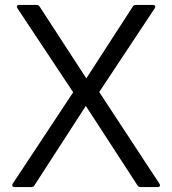

<svg xmlns="http://www.w3.org/2000/svg" viewBox="-20 -754 694 774"><path d="M38 0Q32 0 30 -4Q28 -8 31 -13L275 -382L50 -721L48 -727Q48 -734 57 -734H128Q136 -734 140 -727L328 -438L515 -727Q519 -734 527 -734H597Q603 -734 605 -730.5Q607 -727 604 -721L380 -383L623 -13Q625 -9 625 -7Q625 0 616 0H546Q538 0 534 -7L326 -327L119 -7Q116 0 107 0Z"/></svg>

Font: LINE Seed Sans TH
Style: Regular
Weight: 400
Designer: Dalton Maag Ltd | Thai characters by Cadson Demak Co.,Ltd.
Foundry: Dalton Maag Ltd
Version: Version 1.002